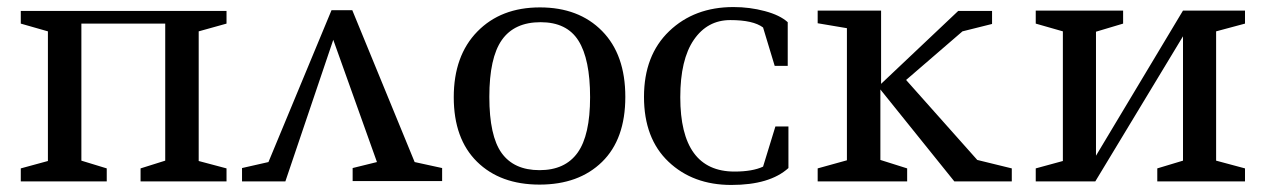

<svg xmlns="http://www.w3.org/2000/svg" viewBox="-20 -515 3594 545"><path d="M379 0V-37L449 -59V-448H211V-59L283 -37V0H39V-37L116 -58V-426L39 -448V-484H623V-448L544 -426V-58L623 -37V0Z M667 0V-38L742 -55L921 -486H980L1157 -55L1235 -38V-1H981V-38L1050 -55L926 -402L790 0Z M1655 -239Q1655 -347 1622 -399.5Q1589 -452 1514.5 -452Q1440 -452 1404.5 -401.5Q1369 -351 1369 -240Q1369 -129 1404 -80.5Q1439 -32 1511.5 -32Q1584 -32 1619.5 -81.5Q1655 -131 1655 -239ZM1268 -239Q1268 -357 1335 -425.5Q1402 -494 1512.5 -494Q1623 -494 1689 -427Q1755 -360 1755 -240Q1755 -120 1689 -55.5Q1623 9 1511.5 9Q1400 9 1334 -56Q1268 -121 1268 -239Z M2218 -156V-38Q2165 10 2056 10Q1947 10 1877.5 -56Q1808 -122 1808 -240Q1808 -358 1879.5 -426.5Q1951 -495 2062 -495Q2108 -495 2151 -483.5Q2194 -472 2216 -452V-328H2179L2146 -437Q2118 -458 2053 -458Q1988 -458 1949.5 -402Q1911 -346 1911 -239Q1911 -28 2065 -28Q2116 -28 2146 -42L2181 -156Z M2301 -485H2481V-277L2700 -484H2796V-447L2712 -426L2552 -288L2754 -61L2852 -37V0H2689L2479 -261V-61L2555 -37V0H2301V-37L2384 -60V-435L2301 -449Z M3265 0V-37L3338 -59V-412L3089 0H2920V-37L2997 -58V-426L2920 -448V-485H3168V-448L3091 -425V-73L3338 -485H3514V-448L3432 -426V-59L3514 -37V0Z"/></svg>

Font: Ledger
Style: Regular
Weight: 400
Designer: Denis Masharov
Foundry: Denis Masharov
Version: 1.001